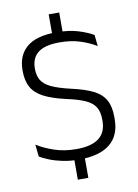

<svg xmlns="http://www.w3.org/2000/svg" viewBox="-94 -808 704 980"><g transform="rotate(-10 258.5 -317.5)"><path d="M283 -617H228.5V-746.5H283ZM283 110.5H228.5V-30H283ZM253 10.5Q207 10.5 168.8 2.5Q130.5 -5.5 101.2 -17.2Q72 -29 52.5 -40.5L46 -103.5Q83.5 -79.5 135.2 -62Q187 -44.5 249.5 -44.5Q327 -44.5 365.8 -74.2Q404.5 -104 404.5 -162.5V-172Q404.5 -210.5 389.5 -235Q374.5 -259.5 339.5 -275.8Q304.5 -292 243.5 -305Q170.5 -321.5 127.5 -344Q84.5 -366.5 66 -400.5Q47.5 -434.5 47.5 -484.5V-488.5Q47.5 -565.5 97.2 -607.5Q147 -649.5 248.5 -649.5Q316.5 -649.5 364.2 -634.5Q412 -619.5 441 -602L447 -543.5Q412.5 -565 365.5 -580.5Q318.5 -596 256.5 -596Q204.5 -596 172.5 -583Q140.5 -570 125.8 -545.5Q111 -521 111 -487V-484.5Q111 -450 125 -426Q139 -402 174.2 -385Q209.5 -368 274 -353Q346 -337 388 -315.8Q430 -294.5 448.8 -260.5Q467.5 -226.5 467.5 -172.5V-161.5Q467.5 -77 413.5 -33.2Q359.5 10.5 253 10.5Z"/></g></svg>

Font: Anek Bangla Light
Style: Regular
Weight: 300
Designer: Sulekha Rajkumar (Bangla), Yesha Goshar (Latin)
Foundry: Ek Type
Version: Version 1.003